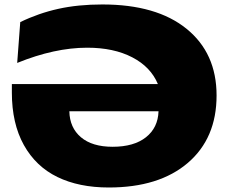

<svg xmlns="http://www.w3.org/2000/svg" viewBox="-20 -813 1024 861"><path d="M951.2 -384.8Q951.2 -192.9 822.3 -82.5Q693.4 27.8 467.8 27.8Q334 27.8 237.3 -19.3Q140.6 -66.4 86.9 -162.8Q33.2 -259.3 33.2 -397.9V-436H688Q656.2 -512.7 573.2 -555.9Q490.2 -599.1 371.1 -599.1Q225.1 -599.1 57.1 -530.8L70.8 -713.9Q153.3 -753.9 241.7 -773.4Q330.1 -793 439 -793Q682.1 -793 816.7 -683.8Q951.2 -574.7 951.2 -384.8ZM291 -314Q292.5 -240.2 343 -197.5Q393.6 -154.8 484.9 -154.8Q580.6 -154.8 634.5 -197.5Q688.5 -240.2 690.9 -314Z"/></svg>

Font: Mattone
Style: Bold
Weight: 700
Width: 6
Designer: Nunzio Mazzaferro
Foundry: Collletttivo
Version: Version 2.000;Glyphs 3.2 (3217)